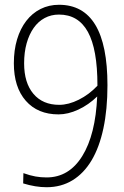

<svg xmlns="http://www.w3.org/2000/svg" viewBox="-20 -772 519 804"><path d="M227 -752Q430 -752 430 -415Q430 -314 413 -234.5Q396 -155 363.5 -100.5Q331 -46 283.5 -17Q236 12 175 12Q129 12 77 -4L78 -47Q106 -37 128.5 -33Q151 -29 175 -29Q269 -29 324.5 -118.5Q380 -208 387 -368Q351 -333 308 -313Q265 -293 225 -293Q138 -293 88 -350Q38 -407 38 -507Q38 -562 51.5 -607Q65 -652 90 -684.5Q115 -717 150 -734.5Q185 -752 227 -752ZM228 -333Q267 -333 310 -354.5Q353 -376 388 -413V-415Q388 -566 348 -638.5Q308 -711 227 -711Q194 -711 167 -696.5Q140 -682 121 -655Q102 -628 91.5 -590.5Q81 -553 81 -507Q81 -425 120 -379Q159 -333 228 -333Z"/></svg>

Font: Encode Sans Compressed
Style: ExtraLight
Weight: 200
Designer: Pablo Impallari, Andres Torresi
Foundry: Pablo Impallari, Andres Torresi
Version: Version 1.000; ttfautohint (v1.00) -l 8 -r 50 -G 200 -x 14 -